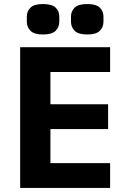

<svg xmlns="http://www.w3.org/2000/svg" viewBox="-20 -932 640 952"><path d="M80 0V-698H526V-575H230V-415H516V-292H230V-123H526V0ZM193 -761Q149 -761 131 -779.5Q113 -798 113 -824V-850Q113 -876 131 -894Q149 -912 193 -912Q238 -912 256 -894Q274 -876 274 -850V-824Q274 -798 256 -779.5Q238 -761 193 -761ZM413 -761Q368 -761 350 -779.5Q332 -798 332 -824V-850Q332 -876 350 -894Q368 -912 413 -912Q457 -912 475 -894Q493 -876 493 -850V-824Q493 -798 475 -779.5Q457 -761 413 -761Z"/></svg>

Font: Lilex
Style: Regular
Weight: 400
Monospace: yes
Designer: Mike Abbink, Paul van der Laan, Pieter van Rosmalen, Mikhael Khrustik
Foundry: Mikhael Khrustik
Version: Version 2.510